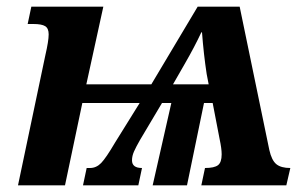

<svg xmlns="http://www.w3.org/2000/svg" viewBox="-20 -556 917 576"><path d="M116 -390Q126 -433 126 -453Q126 -471 115.5 -477.5Q105 -484 80 -484H63L74 -536H290L239 -303H434L573 -536H699L788 -106Q795 -75 809 -63.5Q823 -52 851 -52L839 0H584L595 -52Q623 -52 634 -60.5Q645 -69 645 -93Q645 -110 639 -138L618 -247H592L541 0H438L494 -247H466L400 -136Q388 -115 382 -101.5Q376 -88 376 -75Q376 -52 406 -52L395 0H229L240 -52H250Q269 -52 283.5 -67Q298 -82 325 -128L399 -247H227L175 0H34ZM606 -303 600 -334Q591 -393 586 -459H584Q564 -416 534 -364L499 -303Z"/></svg>

Font: Noto Serif Narrow
Style: Bold Italic
Weight: 700
Width: 4
Italic angle: -12°
Designer: Monotype Design Team
Foundry: Monotype Imaging Inc.
Version: Version 1.001